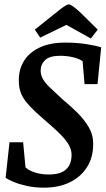

<svg xmlns="http://www.w3.org/2000/svg" viewBox="-20 -857 488 888"><path d="M183 11Q141 11 104.5 3Q68 -5 42 -16Q16 -27 6 -35L24 -199H87L98 -83Q112 -69 141 -59.5Q170 -50 206 -50Q260 -50 285.5 -73.5Q311 -97 311 -141Q311 -163 299.5 -184.5Q288 -206 265 -230Q242 -254 207 -284Q171 -315 144.5 -339.5Q118 -364 100.5 -386Q83 -408 75 -431.5Q67 -455 67 -486Q67 -538 92 -577Q117 -616 165 -638Q213 -660 281 -660Q335 -660 379.5 -653Q424 -646 448 -638L431 -468H371L362 -574Q345 -586 317 -592.5Q289 -599 259 -599Q209 -599 188.5 -579Q168 -559 168 -530Q168 -511 178 -492.5Q188 -474 211 -452Q234 -430 270 -397Q305 -368 337 -336.5Q369 -305 390 -269.5Q411 -234 411 -191Q411 -129 382.5 -84Q354 -39 303 -14Q252 11 183 11ZM400 -679 287 -742 166 -683 141 -720 226 -788Q248 -806 262 -816.5Q276 -827 285 -832Q294 -837 298 -837Q303 -837 313 -830.5Q323 -824 334.5 -814.5Q346 -805 356 -795L432 -720Z"/></svg>

Font: Faustina Light SemiBold
Style: Italic
Weight: 600
Italic angle: -8°
Version: Version 1.200